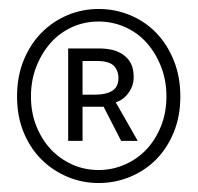

<svg xmlns="http://www.w3.org/2000/svg" viewBox="-20 -732 441 428"><path d="M200 -324Q163 -324 130 -338Q97 -352 72 -377Q47 -402 32.5 -437.5Q18 -473 18 -517Q18 -561 32.5 -597Q47 -633 72 -658.5Q97 -684 130 -698Q163 -712 200 -712Q237 -712 270.5 -698Q304 -684 328.5 -658.5Q353 -633 367.5 -597Q382 -561 382 -517Q382 -473 367.5 -437.5Q353 -402 328.5 -377Q304 -352 270.5 -338Q237 -324 200 -324ZM200 -353Q231 -353 259 -365.5Q287 -378 307 -399.5Q327 -421 339 -451Q351 -481 351 -517Q351 -553 339 -583.5Q327 -614 307 -636.5Q287 -659 259 -671.5Q231 -684 200 -684Q168 -684 140.5 -671.5Q113 -659 93 -636.5Q73 -614 61 -583.5Q49 -553 49 -517Q49 -481 61 -451Q73 -421 93 -399.5Q113 -378 140.5 -365.5Q168 -353 200 -353ZM132 -418V-624H201Q216 -624 229.5 -621Q243 -618 254 -610.5Q265 -603 271.5 -591Q278 -579 278 -560Q278 -541 266.5 -525Q255 -509 238 -504L287 -418H250L211 -494H164V-418ZM164 -521H193Q216 -521 230 -529.5Q244 -538 244 -558Q244 -575 233.5 -585.5Q223 -596 196 -596H164Z"/></svg>

Font: Giro Light
Style: Regular
Weight: 300
Designer: Paul D. Hunt
Foundry: Adobe Systems Incorporated
Version: Version 1.000;PS 1.0;hotconv 1.0.88;makeotf.lib2.5.647800